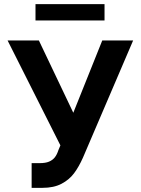

<svg xmlns="http://www.w3.org/2000/svg" viewBox="-20 -904 684 934"><path d="M133.9 -110.4H172.9Q201.2 -110.4 218.5 -117.7Q235.8 -125 246.4 -138.2Q257 -151.5 264.2 -173.8L273.8 -196.8L17 -707H169.2L336.6 -355.5L477.4 -707H627.6L383.6 -137.3Q363.6 -92.3 340.1 -60.9Q316.6 -29.5 279.1 -9.9Q241.6 9.8 186.6 9.8H133.9ZM488.5 -804.5H152.7V-883.8H488.5Z"/></svg>

Font: Pretendard GOV Variable
Style: Regular
Weight: 400
Designer: Base glyphs from Inter by Rasmus Andersson; Hangul glyphs from Noto Sans CJK(Source Han Sans) by Jang Soo-young and Kang
Foundry: Kil Hyung-jin
Version: Version 1.307;Glyphs 3.2 (3192)